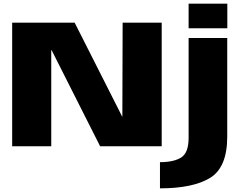

<svg xmlns="http://www.w3.org/2000/svg" viewBox="-20 -799 1336 1049"><path d="M46.5 0H260V-525H262L527 0H863.5V-675H650L648.5 -162H647.5L388 -675H46.5ZM854 230Q1034.5 230 1128 172.8Q1221.5 115.5 1221.5 -52.5V-591.5H1010.5V-46Q1010.5 36 969.8 61.5Q929 87 854 87ZM1010.5 -779V-644.5H1222V-779Z"/></svg>

Font: Anybody SemiExpanded ExtraBold
Style: Regular
Weight: 800
Width: 6
Version: Version 1.113;gftools[0.9.25]